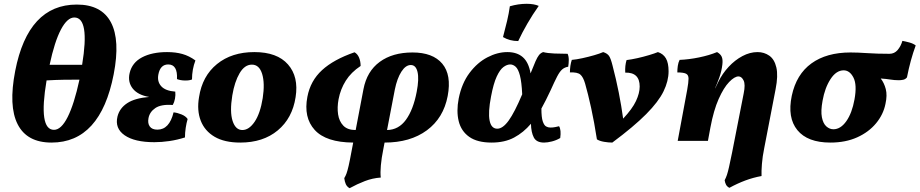

<svg xmlns="http://www.w3.org/2000/svg" viewBox="-20 -741 4837 1010"><path d="M251 9Q122 9 73 -87Q24 -183 60 -368Q128 -717 384 -717Q514 -717 563.5 -623.5Q613 -530 578 -350Q508 9 251 9ZM371 -649Q334 -649 300.5 -585.5Q267 -522 241 -400H412Q453 -649 371 -649ZM264 -58Q302 -58 336 -125.5Q370 -193 398 -322Q356 -322 317 -321.5Q278 -321 225 -318Q181 -58 264 -58Z M792 7Q688 7 635.5 -29.5Q583 -66 598 -128Q609 -172 649.5 -198.5Q690 -225 765 -231Q705 -241 678 -275.5Q651 -310 662 -357Q675 -412 727.5 -439.5Q780 -467 859 -467Q904 -467 939.5 -457Q975 -447 1008 -423Q990 -376 990 -323Q976 -317 952.5 -317.5Q929 -318 911 -325Q915 -402 865 -402Q823 -402 813 -349Q806 -312 828 -287.5Q850 -263 902 -259Q904 -241 900.5 -222Q897 -203 889 -189Q827 -193 797 -172.5Q767 -152 761 -119Q756 -92 768 -75.5Q780 -59 808 -59Q871 -59 893 -150Q913 -148 935 -139Q957 -130 967 -115Q961 -95 957 -69Q953 -43 953 -18Q912 -5 871 1Q830 7 792 7Z M1244 9Q1161 9 1109 -21.5Q1057 -52 1036 -106Q1015 -160 1027 -230Q1044 -341 1121.5 -404Q1199 -467 1318 -467Q1438 -467 1495 -402Q1552 -337 1535 -230Q1518 -119 1441 -55Q1364 9 1244 9ZM1255 -57Q1290 -57 1319.5 -100.5Q1349 -144 1362 -225Q1374 -303 1359 -352Q1344 -401 1305 -401Q1267 -401 1240.5 -356Q1214 -311 1202 -239Q1188 -153 1203.5 -105Q1219 -57 1255 -57Z M1819 249Q1805 241 1799 227.5Q1793 214 1791 196Q1798 185 1803 171Q1808 157 1814 131Q1820 105 1829 56L1838 9Q1695 8 1635.5 -57.5Q1576 -123 1597 -232Q1613 -316 1674 -372Q1735 -428 1845 -466Q1861 -457 1869 -437.5Q1877 -418 1877 -394Q1827 -361 1799 -316.5Q1771 -272 1761 -219Q1753 -176 1758.5 -139.5Q1764 -103 1786 -80Q1808 -57 1851 -57L1892 -272Q1910 -366 1977.5 -415.5Q2045 -465 2150 -465Q2257 -465 2306.5 -406Q2356 -347 2335 -236Q2313 -120 2225.5 -55.5Q2138 9 2003 9L1996 46Q1987 90 1983.5 128.5Q1980 167 1983 193Q1940 196 1899.5 211.5Q1859 227 1819 249ZM2057 -270 2016 -57Q2077 -58 2115.5 -111Q2154 -164 2172 -258Q2185 -325 2176.5 -362Q2168 -399 2141 -399Q2114 -399 2091.5 -364Q2069 -329 2057 -270Z M2566 9Q2491 9 2448.5 -21Q2406 -51 2393 -103.5Q2380 -156 2393 -223Q2409 -303 2450 -357.5Q2491 -412 2544 -439.5Q2597 -467 2649 -467Q2700 -467 2730.5 -440Q2761 -413 2771 -355Q2787 -396 2797 -418.5Q2807 -441 2815.5 -451.5Q2824 -462 2837 -467Q2860 -461 2897 -459.5Q2934 -458 2966 -458Q2972 -444 2972 -426Q2972 -408 2969 -390Q2950 -387 2937 -375.5Q2924 -364 2910.5 -338Q2897 -312 2876 -265Q2864 -239 2852 -215.5Q2840 -192 2828 -170Q2828 -124 2835 -103Q2842 -82 2852.5 -76Q2863 -70 2875 -70Q2889 -70 2901 -72.5Q2913 -75 2921 -77Q2933 -57 2927 -15Q2907 -3 2883.5 3Q2860 9 2842 9Q2802 9 2788 -18Q2774 -45 2773 -90Q2734 -44 2684.5 -17.5Q2635 9 2566 9ZM2563 -233Q2547 -150 2555.5 -107Q2564 -64 2596 -64Q2625 -64 2656 -107Q2687 -150 2727 -245Q2724 -310 2715 -344Q2706 -378 2692.5 -390Q2679 -402 2664 -402Q2647 -402 2628.5 -388.5Q2610 -375 2593 -338.5Q2576 -302 2563 -233ZM2706 -525Q2661 -525 2626 -546Q2638 -591 2647.5 -631Q2657 -671 2662 -708Q2707 -721 2750 -721Q2789 -721 2814 -710Q2782 -665 2754 -616.5Q2726 -568 2706 -525Z M3441 -467Q3469 -458 3483 -434Q3497 -410 3497 -366Q3497 -315 3470.5 -260.5Q3444 -206 3379 -140.5Q3314 -75 3201 9Q3181 9 3157.5 5Q3134 1 3120 -8Q3106 -99 3089.5 -174Q3073 -249 3058 -301Q3048 -336 3032.5 -349Q3017 -362 2978 -360Q2978 -377 2980.5 -394.5Q2983 -412 2988 -426Q3012 -428 3044 -435Q3076 -442 3105.5 -450.5Q3135 -459 3153 -467Q3175 -460 3184 -446.5Q3193 -433 3202 -397Q3221 -325 3235 -254Q3249 -183 3258 -117Q3306 -168 3325.5 -209.5Q3345 -251 3345 -286Q3345 -361 3269 -359Q3267 -396 3276 -425Q3301 -428 3332.5 -435Q3364 -442 3394 -451Q3424 -460 3441 -467Z M3545 0 3595 -269Q3602 -308 3602 -327.5Q3602 -347 3588.5 -353.5Q3575 -360 3543 -360Q3543 -377 3545.5 -394.5Q3548 -412 3555 -426Q3604 -428 3657.5 -439Q3711 -450 3752 -467Q3770 -457 3776.5 -442.5Q3783 -428 3780 -402Q3776 -367 3764 -333.5Q3752 -300 3742 -278V-276L3759 -311Q3780 -354 3813 -389.5Q3846 -425 3885.5 -446Q3925 -467 3965 -467Q4000 -467 4027 -448Q4054 -429 4064 -386Q4074 -343 4060 -272L4000 39Q3991 83 3988 121.5Q3985 160 3986 185Q3942 193 3900.5 208.5Q3859 224 3817 247Q3805 241 3799.5 231Q3794 221 3792 207Q3799 194 3804 179Q3809 164 3815 137.5Q3821 111 3831 62L3892 -249Q3902 -297 3891.5 -318Q3881 -339 3865 -339Q3844 -339 3815.5 -309.5Q3787 -280 3760.5 -220.5Q3734 -161 3717 -70L3704 0Z M4348 9Q4228 9 4174.5 -56.5Q4121 -122 4145 -237Q4169 -350 4248.5 -407.5Q4328 -465 4454 -465Q4491 -465 4542.5 -461.5Q4594 -458 4659 -458Q4685 -458 4702 -478Q4719 -498 4727 -526Q4744 -523 4764 -517.5Q4784 -512 4797 -502Q4769 -426 4751 -334Q4743 -324 4731.5 -321.5Q4720 -319 4708 -319Q4685 -319 4664 -322.5Q4643 -326 4613 -328Q4631 -305 4639.5 -272.5Q4648 -240 4638 -195Q4627 -139 4588.5 -92.5Q4550 -46 4489 -18.5Q4428 9 4348 9ZM4364 -61Q4402 -61 4432 -103.5Q4462 -146 4475 -218Q4489 -295 4469.5 -333Q4450 -371 4418 -371Q4379 -371 4349 -325Q4319 -279 4307 -211Q4297 -157 4303.5 -124Q4310 -91 4327 -76Q4344 -61 4364 -61Z"/></svg>

Font: Vollkorn ExtraBold
Style: Italic
Weight: 800
Italic angle: -11°
Designer: Friedrich Althausen
Foundry: Friedrich Althausen
Version: Version 5.000; ttfautohint (v1.8.3)